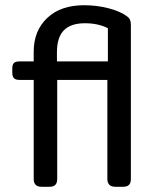

<svg xmlns="http://www.w3.org/2000/svg" viewBox="-20 -715 588 735"><path d="M109 -30V-409H56Q40 -409 33.5 -415.5Q27 -422 27 -438V-453Q27 -468 33.5 -474Q40 -480 56 -480H109V-517Q109 -597 160.5 -646Q212 -695 302 -695Q350 -695 395 -683.5Q440 -672 467 -652Q475 -646 478 -638.5Q481 -631 481 -620V-30Q481 -15 474 -7.5Q467 0 451 0H422Q391 0 391 -30V-409H199V-30Q199 -15 192 -7.5Q185 0 169 0H139Q109 0 109 -30ZM393 -480V-607Q356 -626 305 -626Q251 -626 224.5 -599Q198 -572 198 -515V-480Z"/></svg>

Font: Mitr Light
Style: Regular
Weight: 300
Designer: Thanarat Vachiruckul
Foundry: Cadson Demak
Version: Version 1.003